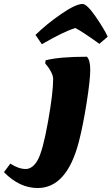

<svg xmlns="http://www.w3.org/2000/svg" viewBox="-179 -724 563 968"><path d="M237 -704Q259 -704 302 -642Q345 -580 364 -539L322 -503Q230 -569 200 -583Q139 -563 32 -501L0 -548Q56 -603 129.5 -653.5Q203 -704 237 -704ZM11 224Q-81 224 -159 144L-127 101Q-85 128 -49.5 128Q-14 128 11.5 82Q37 36 63 -110Q89 -256 89 -326Q89 -341 79 -360.5Q69 -380 59 -392L49 -404L51 -420Q121 -438 259 -438Q276 -421 276 -371.5Q276 -322 258 -207Q240 -92 218 -7Q157 224 11 224Z"/></svg>

Font: Oleo Script Swash Caps
Style: Bold
Weight: 700
Designer: Soytutype
Foundry: Soytutype
Version: Version 1.002